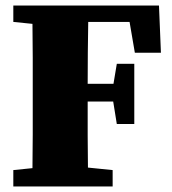

<svg xmlns="http://www.w3.org/2000/svg" viewBox="-20 -672 620 692"><path d="M28 -593V-652H553L560 -482H466L447 -593H298Q297 -538 296.5 -482Q296 -426 296 -370H389L401 -442H464V-225H401L388 -306H296Q296 -242 296 -183.5Q296 -125 297 -68L386 -59V0H28V-59L97 -66Q98 -126 98 -187.5Q98 -249 98 -310V-342Q98 -403 98 -464Q98 -525 97 -586Z"/></svg>

Font: Source Serif Pro Black
Style: Regular
Weight: 900
Designer: Frank Grießhammer
Foundry: Adobe Systems Incorporated
Version: Version 3.001;hotconv 1.0.111;makeotfexe 2.5.65597